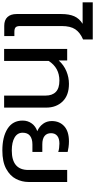

<svg xmlns="http://www.w3.org/2000/svg" viewBox="391 -1183 807 1629"><g transform="rotate(90 794.5 -368.5)"><path d="M99 -106V-485Q99 -552 118 -595Q137 -638 182 -666H0V-752H315V-670Q255 -644 228 -603Q201 -562 201 -489V-135Q201 -108 212 -97.5Q223 -87 250 -87H286V-1H199Q150 -1 124.5 -28.5Q99 -56 99 -106Z M395 -535H493V-463Q532 -507 584.5 -528.5Q637 -550 691 -550Q789 -550 841 -496Q893 -442 893 -357V0H791V-352Q791 -408 760 -438.5Q729 -469 664 -469Q555 -469 497 -378V0H395Z M1003 -157Q1003 -201 1027.5 -234.5Q1052 -268 1093 -281Q1054 -298 1030.5 -330Q1007 -362 1007 -404Q1007 -470 1051 -510Q1095 -550 1180 -550Q1204 -550 1229 -546.5Q1254 -543 1269 -539V-459Q1256 -464 1235.5 -466.5Q1215 -469 1198 -469Q1155 -469 1132.5 -450.5Q1110 -432 1110 -398Q1110 -362 1134 -343Q1158 -324 1205 -324H1269V-240H1206Q1158 -240 1132 -219.5Q1106 -199 1106 -157Q1106 -113 1146.5 -89Q1187 -65 1257 -65Q1422 -65 1422 -205V-535H1524V-207Q1524 -151 1498 -100.5Q1472 -50 1412.5 -17.5Q1353 15 1257 15Q1141 15 1072 -29Q1003 -73 1003 -157Z"/></g></svg>

Font: Prompt
Style: Regular
Weight: 400
Designer: Katatrad Team
Foundry: CadsonDemak
Version: Version 1.001